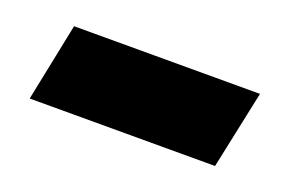

<svg xmlns="http://www.w3.org/2000/svg" viewBox="-37 -434 494 328"><g transform="rotate(20 209.5 -270.0)"><path d="M56 -341H394L364 -199H27Z"/></g></svg>

Font: Mona Sans ExtraBold
Style: Italic
Weight: 800
Italic angle: -11.7°
Designer: Deni Anggara
Foundry: GitHub
Version: Version 2.000